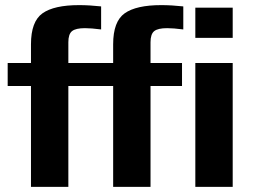

<svg xmlns="http://www.w3.org/2000/svg" viewBox="-20 -730 997 750"><path d="M696 -705C665.3 -708.3 636.7 -710 610 -710C544.7 -710 497 -699.3 467 -678C437 -656.7 422 -616.3 422 -557V-484H247V-565C247 -586.3 251.8 -600.8 261.5 -608.5C271.2 -616.2 288 -620 312 -620C328 -620 349 -618.3 375 -615V-705C344.3 -708.3 315.7 -710 289 -710C223.7 -710 176 -699.3 146 -678C116 -656.7 101 -616.3 101 -557V-484H10V-394H101V0H247V-394H422V0H568V-394H691V-484H568V-565C568 -586.3 572.8 -600.8 582.5 -608.5C592.2 -616.2 609 -620 633 -620C649 -620 670 -618.3 696 -615ZM889 0V-484H743V0ZM889 -582V-700H743V-582Z"/></svg>

Font: Play
Style: Bold
Weight: 700
Designer: Jonas Hecksher
Foundry: Jonas Hecksher, Playtypeª, e-types AS
Version: Version 1.002